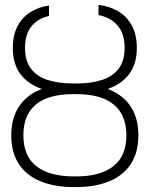

<svg xmlns="http://www.w3.org/2000/svg" viewBox="-20 -760 616 790"><path d="M280.3 -414.1H295.4Q375.5 -414.6 432.4 -390.4Q489.3 -366.2 519.3 -319.1Q549.3 -272 549.3 -203.1Q549.3 -132.3 518.1 -85Q486.8 -37.6 429.2 -13.9Q371.6 9.8 292 9.8H284.2Q205.1 9.8 147 -13.9Q88.9 -37.6 57.6 -85Q26.4 -132.3 26.4 -203.1Q26.4 -272 56.4 -319.1Q86.4 -366.2 143.3 -390.4Q200.2 -414.6 280.3 -414.1ZM295.4 -372.6H280.3Q178.7 -372.6 127.4 -329.8Q76.2 -287.1 76.2 -203.1Q76.2 -117.7 129.9 -75.9Q183.6 -34.2 283.7 -34.2H292Q392.1 -33.7 446 -75.7Q500 -117.7 500 -203.1Q500 -286.6 448.2 -329.6Q396.5 -372.6 295.4 -372.6ZM279.3 -416.5H297.4Q357.4 -417 401.4 -431.6Q445.3 -446.3 469 -478.5Q492.7 -510.7 492.7 -563Q492.7 -622.1 463.4 -655.5Q434.1 -689 385.3 -697.8V-739.7Q430.2 -734.9 466.1 -713.6Q502 -692.4 522.5 -654.8Q543 -617.2 543 -563Q543 -498 512.2 -456.3Q481.4 -414.6 426 -395Q370.6 -375.5 296.9 -375.5H279.3Q205.6 -375.5 150.1 -394.8Q94.7 -414.1 63.7 -455.6Q32.7 -497.1 32.7 -563Q32.7 -615.2 52 -651.9Q71.3 -688.5 105.2 -710Q139.2 -731.4 181.6 -737.3V-694.3Q135.7 -684.1 109.4 -651.6Q83 -619.1 83 -563Q83 -510.3 106.9 -478Q130.9 -445.8 174.8 -431.4Q218.8 -417 279.3 -416.5Z"/></svg>

Font: Inter 18pt ExtraLight
Style: Regular
Weight: 250
Designer: Rasmus Andersson
Foundry: rsms
Version: Version 4.001;git-66647c0bb